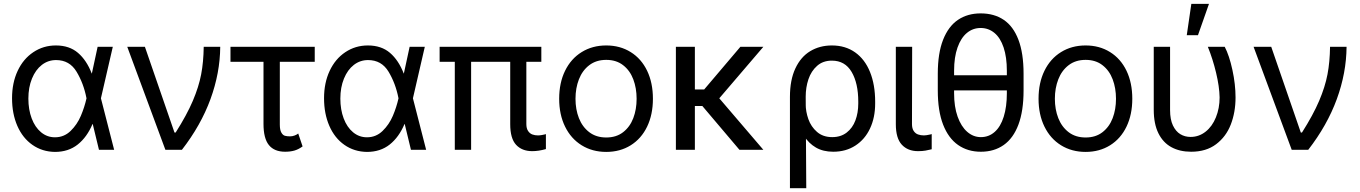

<svg xmlns="http://www.w3.org/2000/svg" viewBox="-20 -771 6996 988"><path d="M42 -265.6Q42 -344.7 70.8 -406.2Q99.6 -467.8 151.4 -502.4Q203.1 -537.1 267.6 -537.1Q336.9 -537.1 381.3 -499Q425.8 -460.9 452.1 -392.6H484.4L499 -266.6L567.4 0H489.3L424.8 -266.6Q410.2 -341.8 374 -401.9Q337.9 -461.9 268.6 -461.9Q227.5 -461.9 195.3 -437Q163.1 -412.1 144.5 -366.7Q126 -321.3 126 -263.7Q126 -207 143.1 -161.6Q160.2 -116.2 191.4 -90.3Q222.7 -64.5 262.7 -64.5Q309.6 -64.5 343.3 -97.2Q377 -129.9 396 -174.8Q415 -219.7 424.8 -263.7L482.4 -530.3H560.5L499 -263.7L484.4 -132.8H456.1Q427.7 -65.4 379.9 -27.3Q332 10.7 262.7 10.7Q197.3 9.8 147 -25.4Q96.7 -60.5 69.3 -123Q42 -185.5 42 -265.6Z M634.8 -530.3H725.6L877.9 -88.9H883.8Q941.4 -179.7 972.2 -252Q1002.9 -324.2 1015.1 -388.2Q1027.3 -452.1 1028.3 -530.3H1113.3Q1112.3 -395.5 1063 -260.7Q1013.7 -126 916 0H831.1Z M1599.6 -453.1H1166V-530.3H1599.6ZM1419.9 -530.3V-129.9Q1419.9 -102.5 1427.7 -88.9Q1435.5 -75.2 1446.3 -72.3Q1457 -69.3 1472.7 -69.3Q1484.4 -69.3 1496.1 -73.7Q1507.8 -78.1 1514.6 -84L1537.1 -17.6Q1515.6 -2 1494.6 3.9Q1473.6 9.8 1447.3 9.8Q1391.6 9.8 1363.8 -24.4Q1335.9 -58.6 1335.9 -133.8V-530.3Z M1647.5 -265.6Q1647.5 -344.7 1676.3 -406.2Q1705.1 -467.8 1756.8 -502.4Q1808.6 -537.1 1873 -537.1Q1942.4 -537.1 1986.8 -499Q2031.2 -460.9 2057.6 -392.6H2089.8L2104.5 -266.6L2172.9 0H2094.7L2030.3 -266.6Q2015.6 -341.8 1979.5 -401.9Q1943.4 -461.9 1874 -461.9Q1833 -461.9 1800.8 -437Q1768.6 -412.1 1750 -366.7Q1731.4 -321.3 1731.4 -263.7Q1731.4 -207 1748.5 -161.6Q1765.6 -116.2 1796.9 -90.3Q1828.1 -64.5 1868.2 -64.5Q1915 -64.5 1948.7 -97.2Q1982.4 -129.9 2001.5 -174.8Q2020.5 -219.7 2030.3 -263.7L2087.9 -530.3H2166L2104.5 -263.7L2089.8 -132.8H2061.5Q2033.2 -65.4 1985.4 -27.3Q1937.5 10.7 1868.2 10.7Q1802.7 9.8 1752.4 -25.4Q1702.1 -60.5 1674.8 -123Q1647.5 -185.5 1647.5 -265.6Z M2765.6 -453.1H2242.2V-530.3H2765.6ZM2404.3 0H2320.3V-530.3H2404.3ZM2688.5 -530.3V-132.8Q2688.5 -110.4 2697.3 -97.2Q2706.1 -84 2719.2 -79.1Q2732.4 -74.2 2748 -74.2Q2757.8 -74.2 2768.6 -76.2Q2779.3 -78.1 2787.1 -80.1Q2787.1 -81.1 2788.1 -81.1Q2789.1 -81.1 2789.1 -81.1V-3.9Q2752 6.8 2718.8 6.8Q2666 6.8 2635.7 -25.9Q2605.5 -58.6 2605.5 -131.8V-530.3Z M2857.4 -262.7Q2857.4 -344.7 2887.7 -406.7Q2918 -468.8 2973.1 -502.9Q3028.3 -537.1 3099.6 -537.1Q3170.9 -537.1 3225.6 -502.9Q3280.3 -468.8 3310.1 -406.7Q3339.8 -344.7 3339.8 -262.7Q3339.8 -181.6 3310.1 -119.6Q3280.3 -57.6 3225.6 -23.4Q3170.9 10.7 3099.6 10.7Q3028.3 10.7 2973.1 -23.4Q2918 -57.6 2887.7 -119.6Q2857.4 -181.6 2857.4 -262.7ZM3255.9 -262.7Q3255.9 -317.4 3238.8 -362.8Q3221.7 -408.2 3186.5 -435.5Q3151.4 -462.9 3099.6 -462.9Q3047.9 -462.9 3012.2 -435.5Q2976.6 -408.2 2959 -362.8Q2941.4 -317.4 2941.4 -262.7Q2941.4 -208 2959 -163.1Q2976.6 -118.2 3012.2 -90.8Q3047.9 -63.5 3099.6 -63.5Q3151.4 -63.5 3186.5 -90.8Q3221.7 -118.2 3238.8 -163.1Q3255.9 -208 3255.9 -262.7Z M3555.7 0H3458V-530.3H3555.7ZM3647.5 -225.6H3524.4L3508.8 -310.5H3603.5L3790 -530.3H3908.2ZM3590.8 -229.5 3653.3 -297.9 3908.2 0H3785.2Z M4260.7 -537.1Q4330.1 -537.1 4380.4 -501.5Q4430.7 -465.8 4457 -400.4Q4483.4 -335 4483.4 -248V-238.3Q4483.4 -166 4457 -109.9Q4430.7 -53.7 4381.8 -22Q4333 9.8 4267.6 9.8Q4215.8 9.8 4178.7 -11.7Q4141.6 -33.2 4117.2 -71.8Q4092.8 -110.4 4072.3 -168.9L4126 -234.4Q4126 -197.3 4139.6 -158.2Q4153.3 -119.1 4184.1 -92.3Q4214.8 -65.4 4262.7 -65.4Q4306.6 -65.4 4336.9 -88.9Q4367.2 -112.3 4381.8 -151.4Q4396.5 -190.4 4396.5 -238.3V-248Q4396.5 -342.8 4362.3 -400.9Q4328.1 -459 4260.7 -459Q4214.8 -459 4184.6 -432.1Q4154.3 -405.3 4140.1 -363.3Q4126 -321.3 4126 -273.4L4128.9 197.3H4044.9V-272.5Q4044.9 -359.4 4072.8 -418.9Q4100.6 -478.5 4149.4 -507.8Q4198.2 -537.1 4260.7 -537.1Z M4673.8 -530.3 4672.9 -132.8Q4672.9 -110.4 4681.6 -97.2Q4690.4 -84 4704.1 -79.1Q4717.8 -74.2 4734.4 -74.2Q4746.1 -74.2 4767.6 -79.1Q4773.4 -81.1 4774.4 -81.1V-2.9Q4758.8 1 4742.7 3.9Q4726.6 6.8 4704.1 6.8Q4651.4 6.8 4620.6 -26.4Q4589.8 -59.6 4589.8 -131.8V-530.3Z M5196.3 -305.7H4859.4V-383.8H5196.3ZM5027.3 9.8Q4960 9.8 4910.2 -24.9Q4860.4 -59.6 4833 -129.9Q4805.7 -200.2 4805.7 -305.7V-391.6Q4805.7 -497.1 4833 -566.4Q4860.4 -635.7 4909.7 -668.9Q4959 -702.1 5026.4 -702.1Q5095.7 -702.1 5145 -668.9Q5194.3 -635.7 5220.7 -566.4Q5247.1 -497.1 5247.1 -391.6V-305.7Q5247.1 -200.2 5220.7 -129.9Q5194.3 -59.6 5145 -24.9Q5095.7 9.8 5027.3 9.8ZM5026.4 -627Q4986.3 -627 4955.6 -601.6Q4924.8 -576.2 4907.2 -526.4Q4889.6 -476.6 4889.6 -407.2V-291Q4889.6 -221.7 4907.7 -170.9Q4925.8 -120.1 4957 -92.8Q4988.3 -65.4 5027.3 -65.4Q5068.4 -65.4 5098.6 -92.3Q5128.9 -119.1 5145 -170.4Q5161.1 -221.7 5161.1 -291V-407.2Q5161.1 -476.6 5144.5 -526.4Q5127.9 -576.2 5097.2 -601.6Q5066.4 -627 5026.4 -627Z M5324.2 -262.7Q5324.2 -344.7 5354.5 -406.7Q5384.8 -468.8 5439.9 -502.9Q5495.1 -537.1 5566.4 -537.1Q5637.7 -537.1 5692.4 -502.9Q5747.1 -468.8 5776.9 -406.7Q5806.6 -344.7 5806.6 -262.7Q5806.6 -181.6 5776.9 -119.6Q5747.1 -57.6 5692.4 -23.4Q5637.7 10.7 5566.4 10.7Q5495.1 10.7 5439.9 -23.4Q5384.8 -57.6 5354.5 -119.6Q5324.2 -181.6 5324.2 -262.7ZM5722.7 -262.7Q5722.7 -317.4 5705.6 -362.8Q5688.5 -408.2 5653.3 -435.5Q5618.2 -462.9 5566.4 -462.9Q5514.6 -462.9 5479 -435.5Q5443.4 -408.2 5425.8 -362.8Q5408.2 -317.4 5408.2 -262.7Q5408.2 -208 5425.8 -163.1Q5443.4 -118.2 5479 -90.8Q5514.6 -63.5 5566.4 -63.5Q5618.2 -63.5 5653.3 -90.8Q5688.5 -118.2 5705.6 -163.1Q5722.7 -208 5722.7 -262.7Z M6001 -530.3V-204.1Q6001 -156.2 6015.6 -125.5Q6030.3 -94.7 6053.7 -80.6Q6077.1 -66.4 6106.4 -66.4Q6149.4 -66.4 6183.6 -93.3Q6217.8 -120.1 6236.8 -167Q6255.9 -213.9 6255.9 -269.5Q6254.9 -325.2 6237.8 -396.5Q6220.7 -467.8 6195.3 -530.3H6282.2Q6305.7 -485.4 6321.8 -411.1Q6337.9 -336.9 6337.9 -269.5Q6337.9 -193.4 6313.5 -130.4Q6289.1 -67.4 6237.8 -28.8Q6186.5 9.8 6109.4 9.8Q6050.8 9.8 6007.8 -13.7Q5964.8 -37.1 5940.9 -85.4Q5917 -133.8 5917 -206.1V-530.3ZM6110.4 -751H6201.2L6144.5 -589.8H6086.9Z M6430.7 -530.3H6521.5L6673.8 -88.9H6679.7Q6737.3 -179.7 6768.1 -252Q6798.8 -324.2 6811 -388.2Q6823.2 -452.1 6824.2 -530.3H6909.2Q6908.2 -395.5 6858.9 -260.7Q6809.6 -126 6711.9 0H6627Z"/></svg>

Font: Pretendard JP Variable
Style: Regular
Weight: 400
Designer: Base glyphs from Inter by Rasmus Andersson; Hangul glyphs from Noto Sans CJK(Source Han Sans) by Jang Soo-young and Kang
Foundry: Kil Hyung-jin
Version: Version 1.307;Glyphs 3.2 (3192)